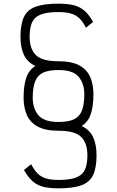

<svg xmlns="http://www.w3.org/2000/svg" viewBox="-20 -834 640 1050"><path d="M300 -119V-167Q354 -167 384.5 -181.5Q415 -196 428 -229.5Q441 -263 441 -319Q441 -376 410.5 -413.5Q380 -451 300 -451Q221 -451 175.5 -472Q130 -493 111 -533.5Q92 -574 92 -633Q92 -702 111 -741.5Q130 -781 175.5 -797.5Q221 -814 300 -814Q351 -814 385 -805Q419 -796 443.5 -774Q468 -752 489 -714L450 -682Q434 -715 414.5 -733.5Q395 -752 368 -760Q341 -768 300 -768Q240 -768 205.5 -755.5Q171 -743 156.5 -714Q142 -685 142 -633Q142 -567 176 -533Q210 -499 300 -499Q373 -499 414.5 -476Q456 -453 473.5 -412.5Q491 -372 491 -319Q491 -246 473.5 -202Q456 -158 414.5 -138.5Q373 -119 300 -119ZM300 196Q249 196 215 187Q181 178 157 156Q133 134 111 96L150 64Q167 96 186 115Q205 134 232.5 142Q260 150 300 150Q360 150 394.5 137.5Q429 125 443.5 95.5Q458 66 458 15Q458 -51 424 -85Q390 -119 300 -119Q228 -119 186 -142Q144 -165 126.5 -206Q109 -247 109 -299Q109 -373 126.5 -416.5Q144 -460 186 -479.5Q228 -499 300 -499V-451Q246 -451 215.5 -436.5Q185 -422 172 -388.5Q159 -355 159 -299Q159 -242 189.5 -204.5Q220 -167 300 -167Q379 -167 424.5 -146Q470 -125 489 -84.5Q508 -44 508 15Q508 84 489 123.5Q470 163 424.5 179.5Q379 196 300 196Z"/></svg>

Font: Victor Mono Thin Thin
Style: Regular
Weight: 250
Monospace: yes
Version: Version 1.561;gftools[0.9.30]